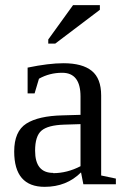

<svg xmlns="http://www.w3.org/2000/svg" viewBox="-20 -713 483 744"><path d="M292 -340V-339Q292 -431 221 -431Q172 -431 131 -408L114 -351H87V-451Q169 -468 226 -468Q299 -468 335.5 -438.5Q372 -409 372 -343V-33L429 -21V1H303L294 -45Q238 11 153 11Q35 11 35 -126Q35 -204 82 -234Q129 -264 223 -266L292 -268ZM186 -43V-42Q240 -42 292 -69V-232L228 -230Q166 -228 141 -207Q116 -186 116 -129Q116 -43 186 -43ZM167 -544V-560L263 -693H367V-675L194 -544Z"/></svg>

Font: Libra Serif Modern
Style: Regular
Weight: 400
Designer: Stefan Peev, Context Ltd
Foundry: Stefan Peev, Context Ltd
Version: Version 1.000